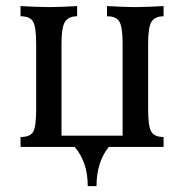

<svg xmlns="http://www.w3.org/2000/svg" viewBox="-20 -493 607 643"><path d="M303.2 130.4H273.9Q273.9 49.8 230 -1H48.8V-34.2Q80.1 -34.2 90.6 -50.8Q101.1 -67.4 101.1 -126V-347.2Q101.1 -402.3 90.8 -420.4Q80.6 -438.5 48.8 -438.5V-472.7Q96.2 -469.7 143.6 -469.2Q190.9 -469.7 238.3 -472.7V-438.5Q210.9 -438.5 198.5 -421.1Q186 -403.8 186 -347.2V-38.6H390.6V-347.2Q390.6 -401.9 380.1 -420.2Q369.6 -438.5 338.4 -438.5V-472.7Q385.7 -469.7 433.1 -469.2Q480.5 -469.7 527.8 -472.7V-438.5Q500 -438.5 488 -421.1Q476.1 -403.8 476.1 -347.2V-126Q476.1 -71.3 486.3 -52.7Q496.6 -34.2 527.8 -34.2V-1H344.2Q303.2 50.8 303.2 130.4Z"/></svg>

Font: Almanac
Style: Regular
Weight: 400
Designer: Eden's Almanac
Version: Version 3.501;March 28, 2021;FontCreator 13.0.0.2683 64-bit